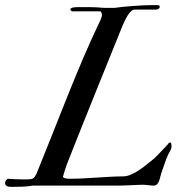

<svg xmlns="http://www.w3.org/2000/svg" viewBox="-79 -727 725 752"><path d="M-59.1 -10.3Q-59.1 -15.6 -56.2 -19.8Q-53.2 -23.9 -48.8 -26.9Q-32.2 -25.9 -19.5 -25.1Q-6.8 -24.4 8.3 -24.4Q9.8 -24.4 14.4 -24.4Q19 -24.4 24.4 -24.4Q29.8 -24.4 34.7 -24.7Q39.6 -24.9 42 -25.4Q51.8 -27.3 55.9 -33.2Q60.1 -39.1 63.5 -45.4Q93.3 -118.2 122.8 -193.1Q152.3 -268.1 182.9 -344.2Q213.4 -420.4 245.8 -496.8Q278.3 -573.2 314.9 -649.4Q317.4 -655.3 318.8 -659.9Q320.3 -664.6 320.3 -669.9Q320.3 -671.9 318.4 -677.2Q316.4 -682.6 311 -682.6H206.1Q202.1 -682.6 199.5 -684.8Q196.8 -687 196.8 -690.9Q196.8 -693.8 200.7 -695.6Q204.6 -697.3 209.7 -698Q214.8 -698.7 220.5 -699Q226.1 -699.2 230 -699.2Q253.4 -699.2 277.3 -699Q301.3 -698.7 326.2 -696.3H370.6Q383.8 -698.2 402.8 -700.2Q421.9 -702.1 442.4 -703.6Q462.9 -705.1 482.2 -706.1Q501.5 -707 515.1 -707Q516.6 -707 520.8 -707Q524.9 -707 529.3 -707Q533.7 -707 537.6 -706.8Q541.5 -706.5 543 -706.1Q545.4 -705.6 545.9 -703.6Q546.4 -701.7 546.4 -699.2Q546.4 -694.8 541.5 -692.1Q536.6 -689.5 532.2 -689.5H449.2Q441.9 -689.5 435.8 -684.1Q429.7 -678.7 426.8 -674.8Q421.4 -668 413.6 -653.3Q405.8 -638.7 397 -616.7Q343.8 -485.4 290.8 -354Q237.8 -222.7 186 -91.3Q183.6 -85.4 180.7 -77.1Q177.7 -68.8 175.3 -60.8Q172.9 -52.7 170.7 -45.7Q168.5 -38.6 167.5 -34.7Q168.5 -31.7 172.4 -30Q176.3 -28.3 180.9 -27.6Q185.5 -26.9 189.9 -26.9Q194.3 -26.9 196.8 -26.9Q219.7 -26.9 246.6 -28.3Q273.4 -29.8 300.5 -31.5Q327.6 -33.2 353.8 -34.7Q379.9 -36.1 401.9 -36.1Q418 -36.1 434.6 -43.5Q451.2 -50.8 466.8 -61.3Q482.4 -71.8 496.6 -83.5Q510.7 -95.2 522 -104Q526.9 -107.9 533.9 -115Q541 -122.1 548.8 -130.4Q556.6 -138.7 564.5 -147Q572.3 -155.3 578.6 -162.1Q582.5 -168.9 587.9 -168.9Q591.3 -168.9 592 -162.8Q592.8 -156.7 592.8 -154.8Q592.8 -144.5 586.9 -135Q581.1 -125.5 577.1 -115.7Q575.2 -111.8 571.5 -102.1Q567.9 -92.3 564 -81.1Q560.1 -69.8 556.6 -59.8Q553.2 -49.8 551.8 -45.4Q549.8 -39.6 548.1 -31.7Q546.4 -23.9 543.5 -16.8Q540.5 -9.8 535.6 -4.9Q530.8 0 522 0Q519 0 513.4 -0.5Q507.8 -1 502 -1.7Q496.1 -2.4 490.2 -2.9Q484.4 -3.4 480.5 -3.4Q475.1 -3.4 462.4 -2.9Q449.7 -2.4 435.1 -1.7Q420.4 -1 406.2 -0.5Q392.1 0 383.3 0H48.3Q30.3 3.4 8.3 4.2Q-13.7 4.9 -30.3 4.9Q-35.2 4.9 -40.3 4.6Q-45.4 4.4 -49.6 2.9Q-53.7 1.5 -56.4 -1.7Q-59.1 -4.9 -59.1 -10.3Z"/></svg>

Font: IM FELL French Canon
Style: Italic
Weight: 400
Italic angle: -17°
Designer: Igino Marini
Foundry: Igino Marini
Version: 3.00